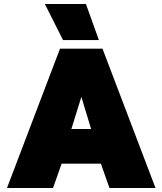

<svg xmlns="http://www.w3.org/2000/svg" viewBox="-20 -943 815 963"><path d="M205 -923H411L476 -742H296ZM281 -699H494L760 0H529L486 -122H289L246 0H15ZM437 -296 388 -457 338 -296Z"/></svg>

Font: Readiness Black
Style: Regular
Weight: 900
Designer: Katatrad Team
Foundry: CadsonDemak
Version: Version 1.00;April 23, 2019;FontCreator 11.5.0.2425 64-bit; 